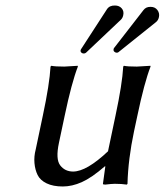

<svg xmlns="http://www.w3.org/2000/svg" viewBox="-20 -673 603 703"><path d="M562 -610.8Q559.6 -598.6 550.8 -591.8L413.6 -481.9Q411.1 -480 407.2 -480Q402.8 -480 398.7 -483.6Q394.5 -487.3 396 -493.2Q396.5 -496.1 397.5 -497.1L505.4 -636.2Q514.6 -648.4 531.7 -647.9Q547.4 -647.9 556.2 -636.5Q564.9 -625 562 -610.8ZM431.2 -617.2Q429.2 -607.4 422.9 -601.1L294.9 -480Q291.5 -477.1 286.4 -477.1Q281.2 -477.1 277.6 -480.7Q273.9 -484.4 275.4 -490.2Q275.9 -492.2 276.9 -493.2L371.6 -639.2Q380.9 -653.3 400.9 -652.8Q416.5 -652.8 425.5 -642.6Q434.6 -632.3 431.2 -617.2ZM363.8 -64Q315.4 -22 279.5 -6.1Q243.7 9.8 210 9.8Q174.3 9.8 150.6 -1.7Q127 -13.2 117.7 -32.2Q108.4 -51.3 106.2 -75.7Q104 -100.1 110.8 -126L136.7 -249Q161.6 -365.7 165 -429.2L168 -432.1Q181.6 -429.2 215.3 -429.2L264.6 -432.1L265.1 -429.2Q242.2 -370.1 216.8 -249L195.8 -149.9Q183.1 -90.3 200.4 -67.6Q217.8 -44.9 247.6 -44.9Q296.9 -44.9 375.5 -119.1L402.8 -249Q427.7 -365.7 431.2 -429.2L433.6 -432.1Q447.3 -429.2 481 -429.2L530.8 -432.1L531.2 -429.2Q508.3 -370.1 482.9 -249L470.7 -191.9Q449.2 -90.3 446.8 0L444.3 2.9Q425.3 0 400.4 0Q389.6 0 365.2 2.9Q356.4 2.9 356.9 0L365.7 -64Z"/></svg>

Font: Linux Biolinum
Style: Italic
Weight: 400
Italic angle: -12°
Designer: Philipp H. Poll
Foundry: Philipp H. Poll
Version: Version 1.1.3 ; ttfautohint (v0.9)